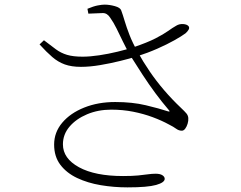

<svg xmlns="http://www.w3.org/2000/svg" viewBox="-20 -779 1040 830"><path d="M478 -338Q552 -338 610.5 -324Q669 -310 705 -298Q718 -294 710 -303Q680 -338 651.5 -376.5Q623 -415 596 -456.5Q569 -498 542 -541Q525 -571 511 -600Q497 -629 484 -655.5Q471 -682 456 -703Q443 -723 424 -722.5Q405 -722 362 -720L358 -741Q384 -752 402.5 -755.5Q421 -759 432 -759Q453 -759 476.5 -752.5Q500 -746 504 -734Q511 -715 519 -688Q527 -661 540 -627.5Q553 -594 575 -555Q598 -513 627 -470.5Q656 -428 690 -388.5Q724 -349 761 -314Q779 -297 786 -288.5Q793 -280 794 -269Q795 -257 791 -244Q787 -231 780.5 -222.5Q774 -214 766 -214Q753 -214 741.5 -222.5Q730 -231 710 -241Q679 -258 640 -272.5Q601 -287 556 -296Q511 -305 461 -305Q404 -305 356.5 -285Q309 -265 280.5 -231.5Q252 -198 252 -155Q252 -94 321.5 -56Q391 -18 512 -18Q552 -18 577 -20.5Q602 -23 619.5 -25.5Q637 -28 653 -28Q672 -28 682 -21.5Q692 -15 692 -6Q692 10 655 20.5Q618 31 531 31Q472 31 415.5 21.5Q359 12 313.5 -9.5Q268 -31 241 -66.5Q214 -102 214 -154Q214 -207 249 -248.5Q284 -290 344 -314Q404 -338 478 -338ZM555 -574Q617 -595 652 -613Q687 -631 706.5 -645Q726 -659 742 -668Q755 -676 771.5 -675Q788 -674 795 -666Q800 -659 795.5 -651Q791 -643 782 -635Q766 -623 734 -605Q702 -587 660 -568.5Q618 -550 571 -535Q542 -526 499.5 -515.5Q457 -505 412.5 -497.5Q368 -490 330 -490Q289 -490 260 -500.5Q231 -511 206 -532.5Q181 -554 151 -587L170 -605Q200 -582 221.5 -566Q243 -550 269.5 -542Q296 -534 337 -534Q369 -534 409 -540Q449 -546 488 -555.5Q527 -565 555 -574Z"/></svg>

Font: Noto Serif SC
Style: Regular
Weight: 200
Designer: Ryoko NISHIZUKA 西塚涼子 (kana & ideographs); Frank Grießhammer (Latin, Greek & Cyrillic); Wenlong ZHANG 张文龙 (bopomofo); San
Foundry: Adobe
Version: Version 2.001;hotconv 1.1.0;makeotfexe 2.6.0